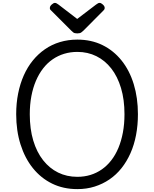

<svg xmlns="http://www.w3.org/2000/svg" viewBox="-20 -1289 1067 1328"><path d="M515 19Q418 19 340.5 -19Q263 -57 207.5 -126Q152 -195 122 -290Q92 -385 92 -499Q92 -575 105.5 -642.5Q119 -710 144.5 -767.5Q170 -825 207 -870.5Q244 -916 291 -948.5Q338 -981 394.5 -998Q451 -1015 515 -1015Q611 -1015 688 -977.5Q765 -940 820.5 -871Q876 -802 905 -707Q934 -612 934 -499Q934 -423 921 -355Q908 -287 882.5 -229.5Q857 -172 820.5 -126Q784 -80 737 -48Q690 -16 634.5 1.5Q579 19 515 19ZM515 -66Q563 -66 605.5 -79Q648 -92 684.5 -117.5Q721 -143 750 -180.5Q779 -218 799 -266Q819 -314 830 -372.5Q841 -431 841 -499Q841 -600 817 -680Q793 -760 749.5 -815.5Q706 -871 646.5 -900.5Q587 -930 515 -930Q467 -930 424 -917Q381 -904 344 -878.5Q307 -853 278 -815.5Q249 -778 228.5 -730Q208 -682 197 -624Q186 -566 186 -499Q186 -397 210 -317Q234 -237 278 -181Q322 -125 382 -95.5Q442 -66 515 -66ZM669 -1269Q679 -1269 691.5 -1257.5Q704 -1246 704 -1235Q704 -1233 703.5 -1229Q703 -1225 698 -1219L558 -1078Q551 -1072 542.5 -1065Q534 -1058 514 -1058Q495 -1058 486.5 -1065Q478 -1072 472 -1078L331 -1219Q325 -1225 325 -1229Q325 -1233 325 -1235Q325 -1246 337.5 -1257.5Q350 -1269 360 -1269Q366 -1269 372 -1265.5Q378 -1262 385 -1257L514 -1158L644 -1257Q652 -1262 657 -1265.5Q662 -1269 669 -1269Z"/></svg>

Font: Playwrite NG Modern
Style: Regular
Weight: 400
Designer: Veronika Burian, José Scaglione
Foundry: TypeTogether
Version: Version 1.002